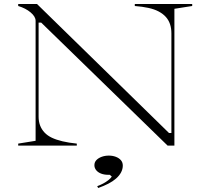

<svg xmlns="http://www.w3.org/2000/svg" viewBox="-20 -728 1039 960"><path d="M71 0V-10L158 -24V-624Q158 -645 133 -666Q108 -687 71 -698V-708H165L825 -63H837V-561Q837 -587 830 -607.5Q823 -628 809 -643.5Q795 -659 773.5 -670.5Q752 -682 722 -688.5Q692 -695 654 -698V-708H941V-698L852 -684V0H818L186 -615H173V-145Q173 -120 180.5 -100.5Q188 -81 202.5 -65.5Q217 -50 239 -39.5Q261 -29 292.5 -21.5Q324 -14 364 -10V0ZM471 212 466 203Q482 197 496 189.5Q510 182 521.5 173Q533 164 539 155L529 146H521Q501 146 485.5 140Q470 134 461 123Q452 112 452 98Q452 83 462 72.5Q472 62 488.5 56Q505 50 524 50Q543 50 559 56Q575 62 584.5 73Q594 84 594 100Q594 117 585.5 133.5Q577 150 560.5 164.5Q544 179 521.5 190.5Q499 202 471 212Z"/></svg>

Font: Kalnia SemiExpanded ExtraLight
Style: Regular
Weight: 250
Width: 6
Designer: Frida Medrano
Foundry: Frida Medrano
Version: Version 1.105